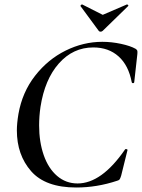

<svg xmlns="http://www.w3.org/2000/svg" viewBox="-20 -822 631 854"><path d="M55 -242Q55 -273 62 -315Q79 -412 136 -485Q193 -558 272 -597Q351 -636 435 -636Q476 -636 518 -627Q560 -618 583 -605Q589 -601 590.5 -597Q592 -593 591 -582L577 -456Q576 -452 571.5 -452Q567 -452 566 -456Q552 -531 507.5 -571Q463 -611 395 -611Q305 -611 242 -540Q179 -469 160 -346Q154 -304 154 -264Q154 -191 174.5 -132Q195 -73 234 -39.5Q273 -6 325 -6Q432 -6 536 -157Q537 -159 540 -159Q543 -159 545.5 -157.5Q548 -156 547 -154L519 -41Q515 -28 512 -24Q509 -20 501 -18Q411 12 319 12Q182 12 118.5 -60.5Q55 -133 55 -242ZM338 -796Q338 -798 341 -800.5Q344 -803 346 -802L437 -756L544 -802H545Q548 -802 550 -799.5Q552 -797 550 -795L437 -685Q433 -681 427 -681Q422 -681 419 -685L338 -795Z"/></svg>

Font: Cormorant Garamond SemiBold
Style: Italic
Weight: 600
Italic angle: -10°
Designer: Christian Thalmann (Catharsis Fonts)
Foundry: Catharsis Fonts
Version: Version 4.000